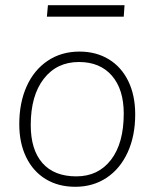

<svg xmlns="http://www.w3.org/2000/svg" viewBox="-20 -710 593 737"><path d="M54 -233Q54 -316 82.5 -379Q111 -442 163.5 -477Q216 -512 285 -512Q349 -512 397.5 -482.5Q446 -453 472.5 -398.5Q499 -344 499 -271Q499 -188 470 -125Q441 -62 389 -27.5Q337 7 269 7Q204 7 155.5 -22.5Q107 -52 80.5 -106.5Q54 -161 54 -233ZM455 -274Q455 -367 409.5 -419.5Q364 -472 283 -472Q198 -472 148 -407.5Q98 -343 98 -230Q98 -135 143 -84Q188 -33 273 -33Q357 -33 406 -96.5Q455 -160 455 -274ZM164 -690H458L455 -646H160Z"/></svg>

Font: Muli ExtraLight
Style: Italic
Weight: 275
Italic angle: -4.541°
Designer: Vernon Adams
Foundry: Vernon Adams
Version: Version 2.001